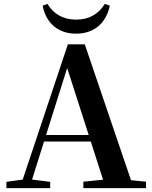

<svg xmlns="http://www.w3.org/2000/svg" viewBox="-20 -974 786 994"><path d="M200.9 -944.5C214.4 -870.1 266.9 -799.7 374 -799.7C480.9 -799.7 533.4 -870.1 548.4 -944.5L522.7 -954C491 -902.1 441.7 -872.4 374 -872.4C306.8 -872.4 256.5 -902.1 225.6 -954ZM13.2 0H239.8V-32.6L131.1 -46.3H112.6L13.2 -32.6ZM82.8 0H132L334.2 -642.5L337.4 -656.5H316.7L527.6 0H672.2L418.9 -744.6H331.4ZM193.5 -241.1H524.9L517.8 -275H200.6ZM411.5 0H736V-33.4L597.4 -47H546.7L411.5 -33.4Z"/></svg>

Font: Source Han Serif TW VF
Style: Regular
Weight: 250
Designer: Ryoko NISHIZUKA 西塚涼子 (kana & ideographs); Frank Grießhammer (Latin, Greek & Cyrillic); Wenlong ZHANG 张文龙 (bopomofo); San
Foundry: Adobe
Version: Version 2.002;hotconv 1.1.0;makeotfexe 2.6.0